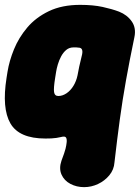

<svg xmlns="http://www.w3.org/2000/svg" viewBox="-21 -545 576 790"><path d="M166 25Q58 25 22 -37Q-14 -99 6 -225L10 -250Q17 -294 36.5 -342Q56 -390 91 -431.5Q126 -473 180 -499Q234 -525 309 -525Q362 -525 401 -516.5Q440 -508 469 -497Q502 -484 521 -457Q540 -430 532 -392Q512 -296 497.5 -215Q483 -134 472 -53.5Q461 27 450 123Q448 153 429 176Q410 199 382.5 212Q355 225 325 225Q294 225 268.5 211.5Q243 198 232 173Q221 148 232 116Q245 82 248.5 67.5Q252 53 253 43Q255 29 251 21.5Q247 14 229 19Q221 21 211 22.5Q201 24 190 24.5Q179 25 166 25ZM219 -150Q236 -150 252.5 -161Q269 -172 281 -191.5Q293 -211 298 -235Q301 -252 305 -271Q309 -290 317 -322Q322 -349 302 -349Q298 -350 292.5 -350Q287 -350 282 -350Q264 -350 251.5 -339.5Q239 -329 230.5 -313Q222 -297 217 -280Q212 -263 210 -250L206 -225Q199 -182 201.5 -166Q204 -150 219 -150Z"/></svg>

Font: Winky Sans Black
Style: Italic
Weight: 900
Italic angle: -8.97852°
Designer: Simon Atzbach
Foundry: typofactur
Version: Version 1.205